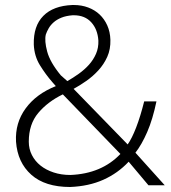

<svg xmlns="http://www.w3.org/2000/svg" viewBox="-20 -747 685 767"><path d="M638 -7H573L494 -101Q451 -55 393 -29Q335 -3 260 0Q160 0 105 -49Q50 -98 44 -181Q40 -256 82.5 -314Q125 -372 203 -403L189 -419Q162 -450 139.5 -486.5Q117 -523 115 -569Q113 -643 153 -683.5Q193 -724 269 -727H275Q306 -727 332.5 -717Q359 -707 378 -689Q397 -671 408.5 -645.5Q420 -620 421 -588Q422 -550 408.5 -520Q395 -490 373 -466Q351 -442 324.5 -423.5Q298 -405 274 -392L490 -170Q507 -194 524 -238Q541 -282 556 -342H605Q590 -270 568 -219.5Q546 -169 521 -137ZM163 -609Q157 -584 168.5 -541Q180 -498 223 -446L249 -423Q272 -436 295 -452.5Q318 -469 335.5 -488.5Q353 -508 363.5 -532Q374 -556 373 -585Q370 -630 344.5 -658Q319 -686 275 -686H270Q244 -684 225.5 -676.5Q207 -669 194.5 -658Q182 -647 174.5 -634Q167 -621 163 -609ZM231 -370Q171 -341 133 -296Q95 -251 95 -181Q95 -152 107.5 -127.5Q120 -103 142 -85.5Q164 -68 194.5 -58Q225 -48 261 -48Q386 -53 461 -132Z"/></svg>

Font: SpoqaHanSansJP-Light
Style: Regular
Weight: 300
Designer: [Source Han Sans]
Ryoko NISHIZUKA  (kana & ideographs); Paul D. Hunt (Latin, Greek & Cyrillic); Wenlong ZHANG  (bopomofo
Foundry: Spoqa (http://bi.spoqa.com)
Version: Version 1.002.20150607